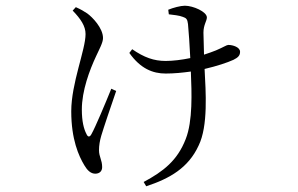

<svg xmlns="http://www.w3.org/2000/svg" viewBox="-20 -574 1040 671"><path d="M234 -537C262 -508 279 -483 279 -455C279 -400 229 -283 229 -185C229 -87 255 -29 275 4C285 21 297 33 313 33C327 33 337 25 337 10C337 -15 326 -26 326 -49C326 -66 329 -83 334 -100C342 -127 368 -204 386 -256L369 -264C348 -212 313 -129 300 -106C294 -94 287 -94 282 -106C273 -123 266 -150 266 -191C266 -257 293 -329 316 -378C327 -402 340 -425 340 -441C340 -476 303 -514 285 -527C273 -535 263 -541 245 -549ZM570 -524C586 -522 607 -520 619 -515C631 -511 635 -507 637 -490C639 -469 643 -415 645 -371C616 -365 585 -361 559 -361C518 -361 484 -373 442 -402L432 -389C471 -334 514 -317 559 -317C589 -317 618 -320 647 -324C650 -250 654 -151 629 -88C600 -13 551 25 482 62L491 77C573 50 638 13 674 -65C708 -134 699 -254 695 -333C738 -343 774 -355 796 -365C812 -373 819 -380 819 -393C819 -409 794 -417 778 -417C772 -417 763 -410 735 -398C723 -393 708 -388 693 -383L691 -460C691 -487 703 -501 703 -513C703 -533 655 -554 626 -554C611 -554 585 -547 568 -540Z"/></svg>

Font: Kiri Minchoo Light
Style: Regular
Weight: 300
Designer: Ryoko NISHIZUKA 西塚涼子 (kana & ideographs); Frank Grießhammer (Latin, Greek & Cyrillic);
akenotsuki.com/eyeben/fonts/ (U+
Foundry: Adobe
akenotsuki.com/eyeben/fonts/
Version: Version 4.002;hotconv 1.0.119;makeotfexe 2.5.65604